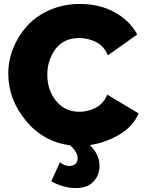

<svg xmlns="http://www.w3.org/2000/svg" viewBox="-20 -734 731 974"><path d="M683 -159Q657 -95 588.5 -53Q520 -11 436 2Q485 51 485 107Q485 155 454 187.5Q423 220 364 220Q304 220 240 186L284 89Q306 108 332 108Q351 108 362.5 97.5Q374 87 374 69Q374 38 336 3Q200 -14 111 -122Q22 -230 22 -361Q22 -427 47 -489.5Q72 -552 117.5 -602.5Q163 -653 233 -683.5Q303 -714 385 -714Q485 -714 561.5 -672Q638 -630 676 -559L527 -453Q508 -500 468 -520.5Q428 -541 381 -541Q303 -541 261.5 -485Q220 -429 220 -355Q220 -277 264.5 -222Q309 -167 383 -167Q428 -167 467.5 -188.5Q507 -210 524 -254Z"/></svg>

Font: Raleway-v4020 Black
Style: Regular
Weight: 900
Designer: Matt McInerney, Pablo Impallari, Rodrigo Fuenzalida
Foundry: Matt McInerney, Pablo Impallari, Rodrigo Fuenzalida
Version: Version 4.020;PS 004.020;hotconv 1.0.88;makeotf.lib2.5.64775